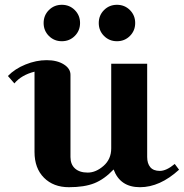

<svg xmlns="http://www.w3.org/2000/svg" viewBox="-20 -766 767 801"><path d="M274 -454V-111Q274 -80 293 -63Q312 -46 346 -46Q380 -46 412 -74Q444 -102 444 -147V-500H594V-111Q594 -84 607 -68.5Q620 -53 647 -53Q674 -53 709 -82L727 -58Q647 15 564 15Q481 15 454 -59Q415 -18 373.5 -1.5Q332 15 267.5 15Q203 15 163.5 -24.5Q124 -64 124 -132V-467Q69 -453 40 -418L13 -449Q42 -479 86.5 -497Q131 -515 174.5 -515Q218 -515 246 -497.5Q274 -480 274 -454ZM184 -616Q162 -638 162 -670Q162 -702 184 -724Q206 -746 238 -746Q270 -746 292 -724Q314 -702 314 -670Q314 -638 292 -616Q270 -594 238 -594Q206 -594 184 -616ZM414 -616Q392 -638 392 -670Q392 -702 414 -724Q436 -746 468 -746Q500 -746 522 -724Q544 -702 544 -670Q544 -638 522 -616Q500 -594 468 -594Q436 -594 414 -616Z"/></svg>

Font: Croissant One
Style: Regular
Weight: 400
Designer: Eduardo Rodriguez Tunni
Foundry: Eduardo Rodriguez Tunni
Version: Version 1.001